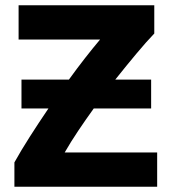

<svg xmlns="http://www.w3.org/2000/svg" viewBox="-20 -713 650 733"><path d="M35 0V-93Q60 -138 93.5 -190.5Q127 -243 165 -299H62V-409H243Q274 -452 304.5 -491Q335 -530 362 -562H51V-693H569V-585Q540 -555 501.5 -509Q463 -463 420 -409H557V-299H338Q307 -256 278.5 -213.5Q250 -171 227 -131H580V0Z"/></svg>

Font: Ubuntu Sans ExtraBold
Style: Regular
Weight: 800
Designer: Dalton Maag Ltd
Foundry: Dalton Maag Ltd
Version: Version 1.006; ttfautohint (v1.8.4.7-5d5b)